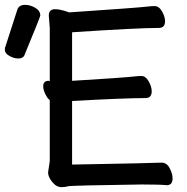

<svg xmlns="http://www.w3.org/2000/svg" viewBox="-22 -749 769 791"><path d="M231 22Q210 22 193 0.5Q176 -21 176 -38L183 -85V-337Q175 -341 165.5 -360Q156 -379 156 -393Q156 -416 178 -416Q182 -415 183 -415V-634L179 -685Q179 -711 205 -711Q221 -711 242 -705L263 -698Q542 -717 576 -721Q602 -724 615 -724Q633 -724 645.5 -702Q658 -680 658 -662Q658 -634 633 -634Q545 -634 275 -616V-416Q486 -429 521 -433Q547 -436 560 -436Q578 -436 590.5 -414Q603 -392 603 -373Q603 -345 578 -345Q493 -345 275 -333V-71Q611 -77 644 -79Q665 -79 677 -56Q689 -33 689 -14Q689 14 665 14Q640 11 562 11Q269 15 258 18.5Q247 22 231 22ZM53 -508Q36 -508 17 -518.5Q-2 -529 -2 -543Q-2 -554 0 -556L49 -708Q55 -729 82 -729Q102 -729 123 -717Q144 -705 144 -685Q144 -680 80 -525Q75 -508 53 -508Z"/></svg>

Font: LXGW ZhenKai
Style: Regular
Weight: 400
Designer: LXGW / Fontworks Inc.
Foundry: LXGW / Fontworks Inc.
Version: Version 0.800;June 8, 2025